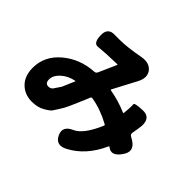

<svg xmlns="http://www.w3.org/2000/svg" viewBox="-185 -1047 1370 1370"><g transform="rotate(45 500.0 -362.0)"><path d="M619 53Q544 93 511 25Q479 -42 557 -76Q628 -107 690 -253Q693 -260 687 -263Q588 -317 495 -332Q484 -334 481 -328Q479 -323 463 -285Q410 -160 400 -144Q378 -107 354 -71Q345 -57 304 -33Q263 -9 205 -9Q132 -9 85 -56Q38 -103 38 -185Q38 -304 135.5 -386Q233 -468 369 -476Q385 -477 391 -492L450 -625Q452 -630 447 -630L340 -626Q300 -624 260 -620Q219 -616 217 -693Q215 -770 291 -765Q296 -765 337 -765Q411 -765 534 -788Q604 -800 638 -757Q671 -713 637 -649L543 -471Q541 -467 546 -466Q637 -450 721 -414Q726 -412 726 -417Q727 -423 730 -464Q732 -495 730 -509Q728 -523 807 -526Q885 -530 882 -444Q881 -427 869 -358Q867 -344 879 -336L906 -320Q979 -274 928 -204L925 -200Q875 -131 824 -174Q820 -177 818 -172Q748 -15 619 53ZM212 -169Q235 -169 247 -186Q259 -203 281 -237Q284 -243 321 -330Q323 -335 318 -334Q257 -321 218 -285Q179 -249 179 -209Q179 -169 212 -169Z"/></g></svg>

Font: Resource Han Rounded TW Heavy
Style: Regular
Weight: 900
Designer: Cyano Hao (round all glyphs); Ryoko NISHIZUKA 西塚涼子 (kana, bopomofo & ideographs); Paul D. Hunt (Latin, Greek & Cyrillic)
Foundry: Cyano Hao
Version: 0.990